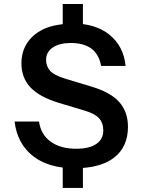

<svg xmlns="http://www.w3.org/2000/svg" viewBox="-20 -833 709 949"><path d="M568.9 -329.2C539.9 -361.5 493.4 -386.9 429.5 -405.7L301.7 -444.3C265.6 -455.3 240.9 -468.2 227.7 -483C214.5 -497.9 207.8 -515.9 207.8 -537.2C207.8 -563 218.8 -583.4 240.8 -598.2C262.6 -613 292.4 -620.5 329.8 -620.5C372.4 -620.5 406.3 -611.3 431.4 -592.9C456.6 -574.4 472.7 -545.9 479.8 -507.2H600.8C594.4 -571.7 568.1 -622.9 521.9 -660.6C486.9 -689.3 442.8 -706.9 389.8 -713.9V-813.2H290.1V-713.4C259.1 -709.8 229.8 -704 204.5 -693.1C166.7 -677 137.5 -654.2 116.9 -624.4C96.2 -594.7 85.9 -559.9 85.9 -519.9C85.9 -472 100.9 -432.4 130.9 -400.7C160.9 -369.1 207.8 -343.6 271.7 -324.3L397.6 -286.5C431.1 -276.8 455 -264.3 469.2 -248.8C483.4 -233.4 490.5 -213 490.5 -187.8C490.5 -159.3 479 -137.3 456.1 -121.5C433.2 -105.7 400.1 -97.8 356.9 -97.8C304.6 -97.8 262.4 -109.5 230.1 -133.1C197.8 -156.6 178.8 -189.7 173 -232.2H52C61 -158.7 91.5 -101.7 143.5 -61.4C182.3 -31.2 231.2 -12.3 290.1 -4.8V95.8H389.8V-3C453.9 -7.7 505.9 -24.3 544.2 -54.1C589.7 -89.6 612.5 -140.3 612.5 -206.1C612.5 -255.8 597.9 -296.8 568.9 -329Z"/></svg>

Font: Diatome Semibold
Style: Regular
Weight: 600
Designer: 15.100.17
Foundry: 15.100.17
Version: Version 1.005;Fontself Maker 3.5.8